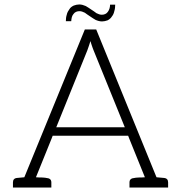

<svg xmlns="http://www.w3.org/2000/svg" viewBox="-20 -840 811 860"><path d="M714 -43 681 -46 411 -708H360L89 -46L57 -43C44 -42 38 -35 38 -23V0H70H91H109H116H210V-23C210 -36 202 -42 187 -43C186 -43 184 -44 181 -44C178 -44 174 -45 167 -45C160 -45 151 -45 141 -46L211 -219L216 -232H554L559 -219L629 -46C619 -45 611 -45 604 -45C597 -45 592 -44 589 -44C586 -44 584 -43 583 -43C568 -42 560 -36 560 -23V0H654H661H680H700H733V-23C733 -35 727 -42 714 -43ZM371 -614C373 -620 376 -627 378 -634C380 -641 383 -648 385 -656C387 -648 390 -641 392 -634C394 -627 397 -621 399 -615L539 -270H232ZM436 -774C428 -774 420 -777 412 -781C404 -787 397 -792 389 -797C381 -802 372 -809 364 -813C355 -817 345 -820 335 -820C327 -820 318 -818 310 -815C302 -811 295 -806 291 -799C286 -792 281 -784 279 -774C276 -765 275 -755 275 -745H299C300 -758 302 -769 309 -777C315 -786 325 -790 336 -790C344 -790 352 -787 360 -783C367 -778 375 -772 383 -767C391 -762 400 -755 408 -751C417 -747 427 -744 437 -744C445 -744 454 -746 462 -749C470 -753 477 -759 481 -766C486 -772 490 -780 492 -790C495 -799 496 -809 496 -819H473C473 -806 469 -795 463 -787C457 -778 447 -774 436 -774Z"/></svg>

Font: SVN-Aleo
Style: Light
Weight: 300
Designer: Alessio Laiso
Version: Version 1.2.2